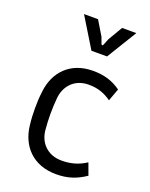

<svg xmlns="http://www.w3.org/2000/svg" viewBox="-143 -826 715 914"><g transform="rotate(20 214.5 -369.0)"><path d="M256 12C315 12 358 -3 404 -34L382 -94C344 -69 305 -58 259 -58C184 -58 142 -109 137 -169C132 -224 132 -274 137 -329C142 -390 184 -442 258 -442C305 -442 339 -429 373 -405L396 -468C357 -496 314 -511 255 -511C138 -511 71 -435 60 -335C56 -304 55 -276 55 -249C55 -222 56 -195 60 -163C71 -64 138 12 256 12ZM214 -598H293L386 -750H314L271 -677L259 -647C256 -638 250 -638 247 -647L236 -677L192 -750H121Z"/></g></svg>

Font: Finlandica
Style: Regular
Weight: 400
Designer: Niklas Ekholm, Juho Hiilivirta, Jaakko Suomalainen
Foundry: Helsinki Type Studio
Version: Version 2.000;Glyphs 3.2 (3202)